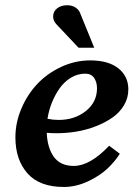

<svg xmlns="http://www.w3.org/2000/svg" viewBox="-20 -726 535 748"><path d="M405.3 -158.2 446.8 -127Q428.2 -97.2 398.4 -69.1Q368.7 -41 322.3 -19.3Q275.9 2.4 228.5 2.4Q133.8 2.4 86.9 -50.8Q40 -104 40 -190.9Q40 -248.5 63.5 -303.5Q86.9 -358.4 125.7 -399.4Q164.6 -440.4 218.8 -465.6Q272.9 -490.7 331.5 -490.7Q402.3 -490.7 441.2 -459.7Q480 -428.7 480 -377.9Q480 -344.2 462.9 -315.7Q445.8 -287.1 417.5 -267.6Q389.2 -248 352.8 -233.9Q316.4 -219.7 277.8 -213.4Q239.3 -207 201.7 -207Q181.6 -207 162.1 -208.5Q164.6 -149.9 189.9 -114.7Q215.3 -79.6 267.6 -79.6Q330.6 -79.6 405.3 -158.2ZM312 -439Q282.2 -439 256.3 -423.3Q230.5 -407.7 212.4 -382.1Q194.3 -356.4 182.1 -325.9Q169.9 -295.4 165 -263.2Q187 -258.8 208.5 -258.8Q271 -258.8 314.5 -293.5Q357.9 -328.1 357.9 -382.3Q357.9 -405.8 346.7 -422.4Q335.4 -439 312 -439ZM347.2 -540H286.1L201.2 -629.9Q187 -644.5 187 -661.6Q187 -681.2 202.4 -693.4Q217.8 -705.6 241.2 -705.6Q261.7 -705.6 274.7 -696.3Q287.6 -687 291 -677.7Q336.9 -564.9 347.2 -540Z"/></svg>

Font: Flanker
Style: Bold Italic
Weight: 700
Italic angle: -12°
Designer: Flanker
Version: Version 2.000